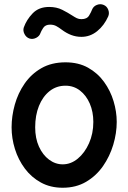

<svg xmlns="http://www.w3.org/2000/svg" viewBox="-20 -838 606 906"><path d="M289.1 -543.9Q350.1 -543.9 395.5 -518.6Q440.9 -493.2 470.9 -451.7Q501 -410.2 515.9 -360.6Q530.8 -311 530.8 -262.7Q530.8 -209.5 514.4 -154.8Q498 -100.1 466.1 -54.2Q434.1 -8.3 386.5 19.8Q338.9 47.9 275.9 47.9Q217.8 47.9 172.9 23.2Q127.9 -1.5 97.2 -42.7Q66.4 -84 50.5 -134.8Q34.7 -185.5 34.7 -237.3Q34.7 -290 49.8 -344.2Q64.9 -398.4 96.2 -443.6Q127.4 -488.8 175.5 -516.4Q223.6 -543.9 289.1 -543.9ZM289.1 -433.6Q246.1 -433.6 213.9 -408Q181.6 -382.3 163.8 -338.1Q146 -293.9 146 -237.3Q146 -185.5 163.8 -146.2Q181.6 -106.9 211.4 -84.7Q241.2 -62.5 275.9 -62.5Q314.5 -62.5 347.2 -89.6Q379.9 -116.7 400.1 -162.1Q420.4 -207.5 420.4 -262.7Q420.4 -310.5 403.6 -349.4Q386.7 -388.2 357.2 -410.9Q327.6 -433.6 289.1 -433.6ZM119.1 -656.2Q103.5 -661.6 95.5 -677.5Q87.4 -693.4 92.3 -708.5Q105 -744.6 134 -774.9Q163.1 -805.2 211.9 -805.2Q247.1 -805.2 273.7 -791.7Q300.3 -778.3 321.8 -764.2Q333 -756.8 342.5 -752.2Q352.1 -747.6 364.3 -747.6Q390.1 -747.6 400.4 -764.6Q410.6 -781.7 414.6 -793Q420.9 -808.6 437.3 -814.9Q453.6 -821.3 468.8 -814.9Q484.4 -808.6 490.7 -792.2Q497.1 -775.9 490.7 -760.7Q471.7 -717.8 438.5 -690.9Q405.3 -664.1 364.3 -664.1Q338.9 -664.1 315.9 -672.9Q293 -681.6 271 -698.2Q258.3 -708 245.8 -714.8Q233.4 -721.7 216.3 -721.7Q193.8 -721.7 183.8 -706.1Q173.8 -690.4 171.4 -683.1Q166.5 -667.5 150.6 -659.4Q134.8 -651.4 119.1 -656.2Z"/></svg>

Font: Mikhak-FD SemiBold
Style: Regular
Weight: 600
Designer: Amin Abedi
Version: Version 3.2